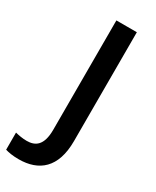

<svg xmlns="http://www.w3.org/2000/svg" viewBox="-307 -776 846 1040"><g transform="rotate(30 116.5 -256.0)"><path d="M8 202C134 202 219 134 219 -33V-714H91V-30C91 70 48 94 -4 94C-31 94 -55 89 -76 84V191C-56 197 -29 202 8 202Z"/></g></svg>

Font: Noto Sans Sinhala SemiBold
Style: Regular
Weight: 600
Designer: Jelle Bosma - Monotype Design Team
Foundry: Monotype Imaging Inc.
Version: Version 2.006